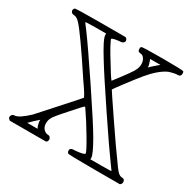

<svg xmlns="http://www.w3.org/2000/svg" viewBox="-150 -845 1022 1008"><g transform="rotate(30 361.0 -341.0)"><path d="M28 1Q16 -7 16 -15Q16 -23 21.5 -29Q27 -35 35 -35Q61 -35 117 -88Q289 -279 304 -297Q307 -303 255 -377Q117 -586 79 -626Q60 -648 39 -648Q32 -648 27 -653.5Q22 -659 22 -666Q22 -673 28 -679Q33 -683 184 -683H335L341 -679Q352 -665 341 -655Q335 -648 315 -648Q280 -644 273 -637Q273 -636 278 -625Q283 -614 293 -595.5Q303 -577 313 -561Q381 -448 386 -448Q464 -549 468 -563Q478 -580 478 -601Q478 -620 468.5 -634Q459 -648 444 -648Q428 -648 428 -666Q428 -677 433 -679Q437 -683 559 -683Q681 -683 686 -679Q690 -677 690 -666Q690 -648 673 -648Q652 -648 619 -637Q571 -615 517 -550Q490 -517 450 -464Q410 -411 410 -408Q415 -399 501 -272.5Q587 -146 617 -106Q648 -61 661 -48Q674 -35 688 -35Q705 -35 705 -16Q705 -6 695 1H539Q384 1 379 -3Q373 -10 373 -17Q373 -27 380 -31Q387 -35 408 -35Q459 -40 459 -49Q459 -59 417.5 -129.5Q376 -200 335 -259Q334 -260 332 -260Q328 -260 273 -197Q210 -127 208 -117Q199 -104 199 -82Q199 -62 211 -48.5Q223 -35 239 -35Q247 -35 252 -29Q257 -23 257 -15Q257 -11 253 -3L246 1ZM237 -639V-648H173Q113 -647 113 -646Q113 -642 137 -612Q186 -546 302 -373Q418 -200 453 -139Q496 -64 496 -43Q496 -37 495 -35H559Q622 -35 622 -37Q622 -38 621 -39L595 -75Q555 -129 444.5 -293.5Q334 -458 297 -519Q237 -615 237 -639ZM553 -637 566 -648H504L508 -637Q510 -630 515 -615V-603L528 -615Q529 -616 539 -625Q549 -634 553 -637ZM170 -46Q169 -49 167 -58Q165 -67 164 -70V-83L137 -59L113 -35H175Q175 -38 170 -46Z"/></g></svg>

Font: MathJax_AMS
Style: Regular
Weight: 400
Version: Version 1.1